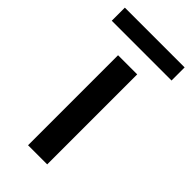

<svg xmlns="http://www.w3.org/2000/svg" viewBox="-247 -675 724 724"><g transform="rotate(45 115.5 -312.5)"><path d="M-43.9 -555.2V-625H274.9V-555.2ZM64.9 0V-480H167V0Z"/></g></svg>

Font: Prompt
Style: Regular
Weight: 400
Designer: Katatrad Team
Foundry: CadsonDemak
Version: Version 1.000;PS 001.000;hotconv 1.0.88;makeotf.lib2.5.64775